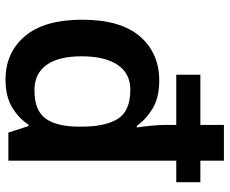

<svg xmlns="http://www.w3.org/2000/svg" viewBox="-86 -714 810 677"><g transform="rotate(90 318.5 -375.0)"><path d="M260 10Q165 10 107 -58.5Q49 -127 49 -260Q49 -396 108 -464Q167 -532 263 -532Q323 -532 361.5 -509Q400 -486 423 -453H429Q426 -471 423 -501.5Q420 -532 420 -553V-592H243V-677H420V-760H546V-677H622V-592H546V0H447L424 -71H419Q397 -37 358.5 -13.5Q320 10 260 10ZM298 -92Q368 -92 396.5 -130Q425 -168 426 -244V-259Q426 -342 398.5 -386Q371 -430 296 -430Q238 -430 208 -385Q178 -340 178 -258Q178 -177 208.5 -134.5Q239 -92 298 -92Z"/></g></svg>

Font: Noto Sans Gujarati UI SemiBold
Style: Regular
Weight: 600
Designer: Jelle Bosma - Monotype Design Team, Universal Thirst
Foundry: Monotype Imaging Inc.
Version: Version 2.106; ttfautohint (v1.8.4.7-5d5b)